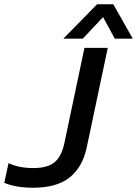

<svg xmlns="http://www.w3.org/2000/svg" viewBox="-51 -868 641 898"><path d="M245 -687 403 -848H479L570 -687H486L431 -788L336 -687ZM104 10Q23 10 -31 -13L-11 -105Q37 -82 105 -82Q172 -82 204.5 -109.5Q237 -137 250 -198L344 -644H453L355 -180Q336 -88 276 -39Q216 10 104 10Z"/></svg>

Font: Kanit
Style: Italic
Weight: 400
Italic angle: -12°
Designer: Katatrad Team
Foundry: CadsonDemak
Version: Version 2.000; ttfautohint (v1.8.3)